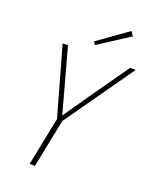

<svg xmlns="http://www.w3.org/2000/svg" viewBox="-155 -931 809 1017"><g transform="rotate(20 249.0 -423.0)"><path d="M140 0 195 -273 86 -660H116L175 -445Q185 -409 194.5 -374Q204 -339 214 -302H216Q241 -337 265.5 -373.5Q290 -410 315 -445L466 -660H498L225 -273L170 0ZM250 -710 238 -726 406 -846 423 -822Z"/></g></svg>

Font: Source Sans Variable
Style: Italic
Weight: 200
Italic angle: -11°
Designer: Paul D. Hunt
Foundry: Adobe Systems Incorporated
Version: Version 3.006;hotconv 1.0.111;makeotfexe 2.5.65597